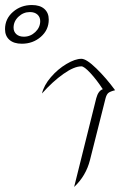

<svg xmlns="http://www.w3.org/2000/svg" viewBox="-110 -738 498 764"><path d="M273 -347Q281 -377 299 -383Q275 -420 250 -447Q225 -474 214 -474Q185 -474 142.5 -444Q100 -414 57 -366Q65 -399 92.5 -431Q120 -463 154.5 -483.5Q189 -504 214 -504Q234 -504 273.5 -465.5Q313 -427 348 -379Q328 -374 321 -368Q314 -362 310 -347L248 -101Q232 -38 185 6ZM-90 -622Q-90 -663 -58.5 -690.5Q-27 -718 17 -718Q49 -718 66.5 -702.5Q84 -687 84 -660Q84 -619 52.5 -591.5Q21 -564 -23 -564Q-55 -564 -72.5 -579.5Q-90 -595 -90 -622ZM50 -654Q50 -670 39 -680Q28 -690 9 -690Q-17 -690 -36.5 -671.5Q-56 -653 -56 -628Q-56 -612 -45 -602Q-34 -592 -15 -592Q11 -592 30.5 -610.5Q50 -629 50 -654Z"/></svg>

Font: Srisakdi
Style: Regular
Weight: 400
Designer: Cadson Demak Co.,Ltd.
Foundry: Cadson Demak Co.,Ltd.
Version: Version 1.000